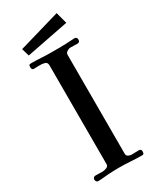

<svg xmlns="http://www.w3.org/2000/svg" viewBox="-226 -973 865 1046"><g transform="rotate(-30 206.5 -450.0)"><path d="M356 -720Q356 -702 340 -702Q329 -702 318 -702.5Q307 -703 296 -703Q286 -703 274.5 -695.5Q263 -688 263 -676V-54Q263 -42 273 -36.5Q283 -31 293 -31Q304 -31 315.5 -31.5Q327 -32 338 -32Q354 -32 354 -18Q354 -10 352 -4.5Q350 1 341 1Q306 1 270.5 -1.5Q235 -4 199 -4Q183 -4 166 -3.5Q149 -3 132 -2Q115 -1 97.5 1Q80 3 63 3Q57 3 53 -2.5Q49 -8 49 -14Q49 -21 53.5 -26Q58 -31 65 -31Q76 -31 87.5 -30.5Q99 -30 111 -30Q121 -30 135 -35.5Q149 -41 149 -54V-677Q149 -695 133 -699.5Q117 -704 97.5 -703Q78 -702 67 -702Q53 -702 53 -718Q53 -726 54.5 -731Q56 -736 66 -736Q98 -736 130.5 -734Q163 -732 195 -732Q218 -732 240.5 -732Q263 -732 285 -733Q299 -733 313.5 -734.5Q328 -736 341 -736Q348 -736 352 -731Q356 -726 356 -720ZM344 -831 78 -779 64 -827 325 -903Z"/></g></svg>

Font: Kaisei HarunoUmi Medium
Style: Regular
Weight: 500
Designer: Font-Kai, 金井和夫
Foundry: KAZUO KANAI
Version: Version 5.003